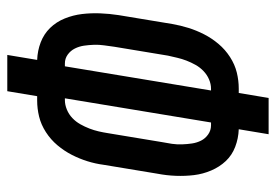

<svg xmlns="http://www.w3.org/2000/svg" viewBox="-138 -638 775 540"><g transform="rotate(-90 250.0 -367.5)"><path d="M143 0 157 -84Q131 -85 107.5 -94Q84 -103 67.5 -120.5Q51 -138 41 -161.5Q31 -185 28 -210Q25 -235 26 -261Q27 -287 32 -313L57 -464Q60 -487 67 -509.5Q74 -532 85 -553.5Q96 -575 112 -594Q128 -613 149 -626.5Q170 -640 192.5 -645.5Q215 -651 238 -651H250L264 -735H366L352 -651Q378 -650 401.5 -641Q425 -632 442 -614.5Q459 -597 468.5 -573.5Q478 -550 481 -525Q484 -500 483 -474Q482 -448 478 -422L453 -271Q449 -248 442 -225.5Q435 -203 424 -181.5Q413 -160 397 -141Q381 -122 360 -108.5Q339 -95 316.5 -89.5Q294 -84 271 -84H259L245 0ZM168 -162H176L244 -573H239Q226 -573 212.5 -567.5Q199 -562 188.5 -552Q178 -542 171 -529.5Q164 -517 159 -504Q154 -491 151 -478Q148 -465 146 -452L121 -301Q118 -286 116 -272Q114 -258 114.5 -243.5Q115 -229 117 -215.5Q119 -202 125 -190Q131 -178 142.5 -170Q154 -162 168 -162ZM266 -162H271Q284 -162 297 -167.5Q310 -173 320.5 -183Q331 -193 338 -205.5Q345 -218 350 -231Q355 -244 358 -257Q361 -270 364 -283L389 -434Q391 -449 393 -463Q395 -477 394.5 -491.5Q394 -506 392 -519.5Q390 -533 384 -545Q378 -557 367 -565Q356 -573 342 -573H334Z"/></g></svg>

Font: Iosevka Semibold
Style: Italic
Weight: 600
Italic angle: -9°
Monospace: yes
Designer: Belleve Invis
Foundry: Belleve Invis
Version: Version 32.5.0; ttfautohint (v1.8.4)